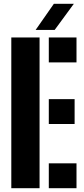

<svg xmlns="http://www.w3.org/2000/svg" viewBox="-20 -999 448 1019"><path d="M40 0V-800H190V0ZM239 -668V-800H386V-668ZM239 -341V-473H376V-341ZM239 0V-132H386V0ZM169 -840 266 -979H372L270 -840Z"/></svg>

Font: Big Shoulders Stencil Display Black
Style: Regular
Weight: 900
Designer: Patric King
Foundry: XO Type Co
Version: Version 1.000